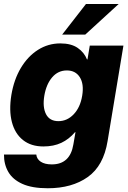

<svg xmlns="http://www.w3.org/2000/svg" viewBox="-32 -748 652 978"><path d="M211.4 210.9Q131.3 210.9 82 188.7Q32.7 166.5 10.3 127.7Q-12.2 88.9 -11.7 39.1H152.8Q155.3 62.5 175.8 75.9Q196.3 89.4 231.9 89.4Q325.2 89.4 341.8 -12.7L352.5 -74.7H350.1Q319.8 -39.1 280.5 -20.5Q241.2 -2 189 -2Q126 -2 85 -34.7Q43.9 -67.4 28.6 -126.2Q13.2 -185.1 25.9 -264.2Q39.1 -343.3 74.5 -402.3Q109.9 -461.4 161.6 -494.1Q213.4 -526.9 275.4 -526.9Q330.6 -526.9 363.8 -503.9Q397 -481 411.1 -445.3H413.6L425.3 -515.6H596.7L516.1 -29.8Q495.6 96.7 415 153.8Q334.5 210.9 211.4 210.9ZM265.6 -130.9Q310.1 -130.9 343.5 -166Q377 -201.2 386.7 -260.7Q396.5 -320.3 374.5 -354.7Q352.5 -389.2 308.6 -389.2Q263.7 -389.2 233.6 -354Q203.6 -318.8 193.8 -260.7Q184.1 -202.1 202.4 -166.5Q220.7 -130.9 265.6 -130.9ZM284.7 -571.8 405.8 -727.5H572.3L402.3 -571.8Z"/></svg>

Font: Inter Display Extra Bold
Style: Italic
Weight: 800
Italic angle: -9.39999°
Designer: Rasmus Andersson
Foundry: rsms
Version: Version 4.000;git-4fc901f